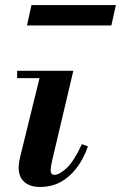

<svg xmlns="http://www.w3.org/2000/svg" viewBox="-20 -731 480 762"><path d="M138 11Q100 11 77 -8.5Q54 -28 54 -67Q54 -78 56.5 -91.5Q59 -105 67 -137L144 -450H271L186 -90Q183 -76 182 -68Q181 -60 181 -56Q181 -37 196 -37Q215 -37 244 -63.5Q273 -90 305 -159L329 -150Q311 -99 283 -63Q255 -27 219.5 -8Q184 11 138 11ZM48 -421V-450H226V-421ZM87 -630 105 -711H440L422 -630Z"/></svg>

Font: Libre Bodoni SemiBold
Style: Italic
Weight: 600
Italic angle: -13°
Version: Version 2.003